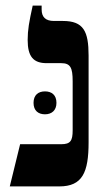

<svg xmlns="http://www.w3.org/2000/svg" viewBox="-20 -667 384 687"><path d="M15 0H192C275 0 297 -50 297 -158V-468C297 -555 279 -592 205 -592H173C143 -592 129 -606 129 -633V-647H97C84 -588 79 -560 79 -524C79 -465 99 -441 147 -441H199C232 -441 240 -425 240 -376V-201C240 -163 232 -151 199 -151H52ZM100 -299C100 -271 117 -258 141 -258C165 -258 182 -272 182 -299C182 -327 165 -340 141 -340C117 -340 100 -327 100 -299Z"/></svg>

Font: Noto Serif Hebrew SemiCondensed
Style: Bold
Weight: 700
Width: 4
Designer: Monotype Design Team
Foundry: Monotype Imaging Inc.
Version: Version 2.004